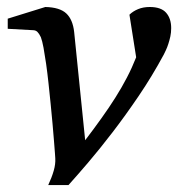

<svg xmlns="http://www.w3.org/2000/svg" viewBox="-20 -514 507 546"><path d="M466.8 -434.1Q466.8 -421.4 464.4 -410.2Q461.9 -398.9 458.7 -389.2Q455.6 -379.4 451.9 -371.6Q448.2 -363.8 445.8 -358.9Q412.6 -297.4 374.5 -241.2Q336.4 -185.1 299.8 -137.5Q263.2 -89.8 230.5 -51.5Q197.8 -13.2 174.8 12.2H117.2Q127.4 -9.8 132.8 -28.6Q138.2 -47.4 137.2 -64Q137.2 -65.4 136.2 -78.9Q135.3 -92.3 133.5 -113.5Q131.8 -134.8 129.4 -162.1Q127 -189.5 124 -218.8Q121.1 -248 117.9 -277.6Q114.7 -307.1 111.1 -332.8Q107.4 -358.4 103.8 -378.2Q100.1 -397.9 96.2 -408.2Q91.3 -418.5 86.4 -423.3Q81.5 -428.2 73.2 -428.2L2 -432.1V-460.9L108.9 -494.1Q149.9 -493.2 168.5 -475.8Q187 -458.5 190.9 -422.9L222.2 -115.2Q247.6 -148.4 269 -178.5Q290.5 -208.5 308.3 -236.8Q326.2 -265.1 340.8 -293.2Q355.5 -321.3 367.2 -351.1L348.1 -472.2Q357.9 -481.9 372.6 -488Q387.2 -494.1 405.8 -494.1Q438 -494.1 452.4 -477.8Q466.8 -461.4 466.8 -434.1Z"/></svg>

Font: Charis SIL Am
Style: Italic
Weight: 400
Italic angle: -11°
Foundry: SIL International
Version: Version 5.000